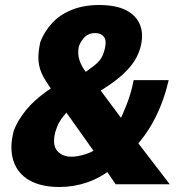

<svg xmlns="http://www.w3.org/2000/svg" viewBox="-20 -736 708 767"><path d="M217 11Q144 11 97 -16Q50 -43 33.5 -94Q17 -145 35 -214Q43 -235 55 -255Q67 -275 83 -295Q99 -315 120.5 -334.5Q142 -354 170 -374L201 -394L196 -365Q169 -401 153 -430Q137 -459 134 -491Q131 -523 141 -568Q157 -610 188.5 -644Q220 -678 267.5 -697Q315 -716 376 -716Q443 -716 484 -695Q525 -674 540 -635Q555 -596 540 -543Q529 -505 503 -473Q477 -441 439 -412.5Q401 -384 351 -356L372 -388L471 -255L453 -243Q468 -273 486 -318.5Q504 -364 514 -416H654Q634 -331 599 -263Q564 -195 515 -144L513 -189L658 0H442L401 -60L428 -63Q382 -26 328.5 -7.5Q275 11 217 11ZM265 -110Q289 -110 320.5 -119.5Q352 -129 371 -148L359 -126L229 -309L278 -320L256 -300Q247 -287 236.5 -275.5Q226 -264 217 -248Q208 -232 201 -209Q188 -157 208.5 -133.5Q229 -110 265 -110ZM360 -604Q335 -604 319.5 -589Q304 -574 295 -551Q289 -521 297.5 -495.5Q306 -470 322 -450Q338 -430 351 -413L289 -421Q321 -449 343.5 -464.5Q366 -480 378.5 -495.5Q391 -511 398 -538Q407 -574 395 -589Q383 -604 360 -604Z"/></svg>

Font: Nunito Sans 7pt Condensed Black
Style: Italic
Weight: 900
Width: 3
Italic angle: -9°
Designer: Vernon Adams
Foundry: Vernon Adams
Version: Version 3.101;gftools[0.9.27]